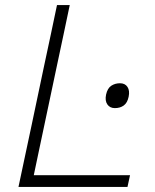

<svg xmlns="http://www.w3.org/2000/svg" viewBox="-20 -733 608 753"><path d="M52.5 0Q65 -59.5 77 -115.5Q89 -171.5 103 -237.5L152.5 -472.5Q167 -540 179 -596.5Q191 -653 203.5 -713H253.5Q241 -653 229 -596.5Q217 -540 202.5 -472L154.5 -245Q143 -190 132.8 -142.5Q122.5 -95 112.5 -46H490L480 0ZM430.5 -309Q411 -309 401 -323.5Q391 -338 396 -362Q401.5 -387 416.5 -396.8Q431.5 -406.5 450.5 -406.5Q470.5 -406.5 480 -392Q489.5 -377.5 484.5 -353.5Q479.5 -329.5 465.2 -319.2Q451 -309 430.5 -309Z"/></svg>

Font: Commissioner ExtraLight
Style: Italic
Weight: 200
Italic angle: -12°
Designer: Kostas Bartsokas
Foundry: Kostas Bartsokas
Version: Version 1.000; ttfautohint (v1.8.3)